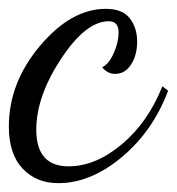

<svg xmlns="http://www.w3.org/2000/svg" viewBox="-25 -358 400 434"><path d="M-5 -72Q-5 -171 65.5 -254.5Q136 -338 214 -338Q252 -338 268.5 -316.5Q285 -295 285 -264Q285 -234 271.5 -212.5Q258 -191 235 -191Q218 -191 206 -206Q221 -213 232 -237.5Q243 -262 243 -285Q243 -310 221 -310Q169 -310 113 -225Q57 -140 57 -65Q57 18 130 18Q191 18 250.5 -32Q310 -82 342 -163L355 -153Q321 -62 250.5 -3Q180 56 107 56Q57 56 26 23Q-5 -10 -5 -72Z"/></svg>

Font: DancingScriptRegular
Style: Regular
Weight: 400
Designer: Pablo Impallari
Foundry: Pablo Impallari. www.impallari.com
Version: Version 1.002